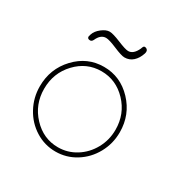

<svg xmlns="http://www.w3.org/2000/svg" viewBox="-154 -821 948 963"><g transform="rotate(30 320.0 -339.5)"><path d="M58.1 -245.1Q58.1 -179.2 88.9 -122.8Q119.6 -66.4 172.9 -33.2Q226.1 0 289.1 0Q352.1 0 405.5 -33.2Q459 -66.4 490 -122.8Q521 -179.2 521 -245.1Q521 -346.2 452.9 -418.2Q384.8 -490.2 289.1 -490.2Q193.4 -490.2 125.7 -418.2Q58.1 -346.2 58.1 -245.1ZM83 -245.1Q83 -336.4 143.6 -400.6Q204.1 -464.8 289.1 -464.8Q374 -464.8 435.1 -400.6Q496.1 -336.4 496.1 -245.1Q496.1 -185.5 468 -134.8Q439.9 -84 392.3 -54.4Q344.7 -24.9 289.1 -24.9Q204.6 -24.9 143.8 -89.6Q83 -154.3 83 -245.1ZM176.8 -582Q170.9 -569.8 161.1 -569.8Q145 -569.8 145 -583Q145 -585.4 148.9 -597.2Q156.2 -619.6 180.4 -638.4Q204.6 -657.2 225.1 -657.2Q244.6 -657.2 290.5 -638.2Q336.4 -619.1 353 -619.1Q383.3 -619.1 402.8 -662.1Q402.8 -662.6 405 -668.5Q407.2 -674.3 409.7 -676.8Q412.1 -679.2 416 -679.2Q423.3 -679.2 428.7 -674.3Q434.1 -669.4 434.1 -662.1Q434.1 -655.8 432.1 -649.9Q421.9 -618.7 401.6 -600.3Q381.3 -582 353 -582Q335 -582 289.1 -601.6Q243.2 -621.1 225.1 -621.1Q194.3 -621.1 176.8 -582Z"/></g></svg>

Font: Quicksand
Style: Light
Weight: 300
Designer: Andrew Paglinawan
Foundry: Andrew Paglinawan
Version: 1.002